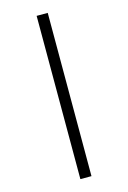

<svg xmlns="http://www.w3.org/2000/svg" viewBox="-146 -828 758 1136"><g transform="rotate(-15 233.0 -260.0)"><path d="M199 240V-760H267V240Z"/></g></svg>

Font: Noto Serif ExtraCondensed Black
Style: Regular
Weight: 900
Width: 2
Designer: Monotype Design Team
Foundry: Monotype Imaging Inc.
Version: Version 2.015; ttfautohint (v1.8.4.7-5d5b)